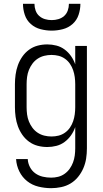

<svg xmlns="http://www.w3.org/2000/svg" viewBox="-20 -760 540 1003"><path d="M247 223Q214 223 181 215Q148 207 122 186.5Q96 166 81 135.5Q66 105 64 71H125Q126 93 136.5 113Q147 133 164.5 145.5Q182 158 203.5 163Q225 168 247 168Q266 168 284 163.5Q302 159 317.5 148Q333 137 344 121.5Q355 106 361.5 88.5Q368 71 370.5 52.5Q373 34 373 15V-96Q365 -73 351 -53Q337 -33 317.5 -18.5Q298 -4 274.5 2Q251 8 227 8Q201 8 176.5 1.5Q152 -5 131.5 -20Q111 -35 96.5 -56Q82 -77 73.5 -100.5Q65 -124 61.5 -149.5Q58 -175 58 -200V-320Q58 -345 61.5 -370.5Q65 -396 73.5 -419.5Q82 -443 96.5 -464Q111 -485 131.5 -500Q152 -515 176.5 -521.5Q201 -528 227 -528Q251 -528 274.5 -522Q298 -516 317.5 -501.5Q337 -487 351 -467Q365 -447 373 -424V-520H434V15Q434 42 430 68Q426 94 415.5 118.5Q405 143 388 164Q371 185 348.5 198.5Q326 212 299.5 217.5Q273 223 247 223ZM249 -47Q268 -47 286 -51.5Q304 -56 319.5 -67Q335 -78 345.5 -93.5Q356 -109 362 -126.5Q368 -144 370.5 -162.5Q373 -181 373 -200V-320Q373 -339 370.5 -357.5Q368 -376 362 -393.5Q356 -411 345.5 -426.5Q335 -442 319.5 -453Q304 -464 286 -468.5Q268 -473 249 -473Q230 -473 211.5 -468.5Q193 -464 177 -453.5Q161 -443 149.5 -427.5Q138 -412 131 -394.5Q124 -377 121.5 -358Q119 -339 119 -320V-200Q119 -181 121.5 -162Q124 -143 131 -125.5Q138 -108 149.5 -92.5Q161 -77 177 -66.5Q193 -56 211.5 -51.5Q230 -47 249 -47ZM250 -600Q221 -600 192 -607.5Q163 -615 141 -634.5Q119 -654 109.5 -682.5Q100 -711 100 -740H160Q160 -722 166 -705Q172 -688 185 -676.5Q198 -665 215 -660Q232 -655 250 -655Q268 -655 285 -660Q302 -665 315 -676.5Q328 -688 334 -705Q340 -722 340 -740H400Q400 -711 390.5 -682.5Q381 -654 359 -634.5Q337 -615 308 -607.5Q279 -600 250 -600Z"/></svg>

Font: Iosevka Custom Light
Style: Regular
Weight: 300
Monospace: yes
Designer: Belleve Invis
Foundry: Belleve Invis
Version: Version 27.3.5